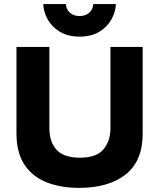

<svg xmlns="http://www.w3.org/2000/svg" viewBox="-20 -903 773 933"><path d="M364.2 10Q273.3 10 204.6 -17.9Q135.8 -45.8 97.9 -104.2Q60 -162.5 60 -255V-675H220V-280Q220 -213.3 255 -175Q290 -136.7 368.3 -136.7Q449.2 -136.7 482.9 -177.5Q516.7 -218.3 516.7 -279.2V-675H673.3V-253.3Q673.3 -120.8 590.8 -55.4Q508.3 10 364.2 10ZM366.7 -725Q310.8 -725 272.1 -747.9Q233.3 -770.8 212.5 -807.5Q191.7 -844.2 190 -883.3H300Q301.7 -856.7 320.4 -840.8Q339.2 -825 366.7 -825Q394.2 -825 412.9 -840.8Q431.7 -856.7 433.3 -883.3H543.3Q541.7 -844.2 520.8 -807.5Q500 -770.8 461.3 -747.9Q422.5 -725 366.7 -725Z"/></svg>

Font: Funnel Display ExtraBold
Style: Regular
Weight: 800
Designer: NORD ID, Kristian Moeller
Foundry: Dicotype
Version: Version 1.000